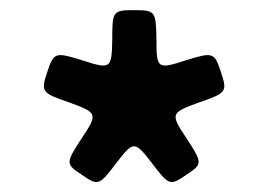

<svg xmlns="http://www.w3.org/2000/svg" viewBox="-20 -880 528 378"><path d="M345 -761C290 -743 288 -745 288 -802C287 -858 286 -860 244 -860C202 -860 201 -858 201 -802C200 -745 198 -743 143 -761C88 -778 86 -777 73 -738C60 -699 62 -697 117 -678C172 -658 173 -656 141 -608C109 -559 109 -557 141 -536C173 -514 175 -514 209 -559C243 -603 245 -603 279 -559C313 -514 315 -514 347 -536C379 -557 379 -559 347 -608C315 -656 316 -658 371 -678C426 -697 428 -699 415 -738C402 -777 400 -778 345 -761Z"/></svg>

Font: Hussar Print
Style: Bold
Weight: 700
Foundry: Cannot Into Space Fonts
Version: Version 2.00